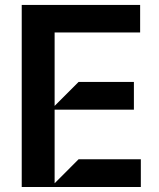

<svg xmlns="http://www.w3.org/2000/svg" viewBox="-20 -747 637 767"><path d="M66.8 0V-727.3H539.8V-617.2H198.2V-323.9L294 -419.7H514.9V-308.9H198.2V-14.9L294 -110.8H542.6V0Z"/></svg>

Font: Riot Sans
Style: Regular
Weight: 400
Designer: Rasmus Andersson
Foundry: rsms
Version: Version 3.005